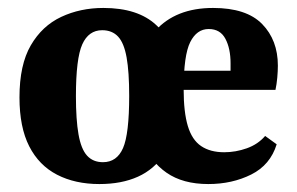

<svg xmlns="http://www.w3.org/2000/svg" viewBox="-20 -453 748 483"><path d="M230 10Q169 10 123.5 -13.5Q78 -37 53.5 -85Q29 -133 29 -208Q29 -290 57.5 -339Q86 -388 134 -410.5Q182 -433 240 -433Q327 -433 373 -390Q419 -347 426 -261V-164Q419 -104 393.5 -65.5Q368 -27 327 -8.5Q286 10 230 10ZM239 -45Q274 -45 289.5 -80.5Q305 -116 305 -212Q305 -272 298.5 -308.5Q292 -345 277 -361Q262 -377 237 -377Q203 -377 187 -341.5Q171 -306 171 -211Q171 -152 177.5 -115Q184 -78 199 -61.5Q214 -45 239 -45ZM504 10Q440 10 399 -18.5Q358 -47 338.5 -97Q319 -147 319 -211Q319 -318 370.5 -375.5Q422 -433 516 -433Q600 -433 639.5 -392.5Q679 -352 679 -288Q679 -274 677.5 -257.5Q676 -241 673 -227H399V-275H560Q560 -280 560 -284.5Q560 -289 560 -294Q560 -331 547 -355.5Q534 -380 505 -380Q475 -380 458.5 -347Q442 -314 442 -228Q442 -171 452.5 -136Q463 -101 486 -85.5Q509 -70 544 -70Q573 -70 601 -80Q629 -90 647 -111L676 -90Q660 -38 612 -14Q564 10 504 10Z"/></svg>

Font: Rasa
Style: Bold
Weight: 700
Designer: Anna Giedrys (Yrsa+Rasa design), David Brezina (Yrsa art-direction, Rasa art-direction, design)
Foundry: Rosetta Type Foundry
Version: Version 2.004